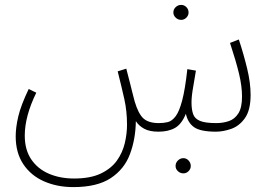

<svg xmlns="http://www.w3.org/2000/svg" viewBox="-20 -532 1117 783"><path d="M279 231Q213 231 159.5 207.5Q106 184 75 137.5Q44 91 44 24Q44 -12 54.5 -57Q65 -102 97 -169L128 -154Q81 -58 81 21Q81 79 107.5 118Q134 157 179.5 176.5Q225 196 282 196Q349 196 391.5 175.5Q434 155 457 122.5Q480 90 489 51.5Q498 13 498 -23Q498 -79 487 -128Q476 -177 460 -241L495 -252Q505 -214 510.5 -192Q516 -170 520 -154Q524 -138 529 -119Q544 -68 565 -49Q586 -30 628 -30Q647 -30 664 -34Q681 -38 696 -57.5Q711 -77 723 -122.5Q735 -168 744 -250L779 -244Q775 -217 768 -178.5Q761 -140 761 -114Q761 -86 767.5 -67Q774 -48 795.5 -39Q817 -30 862 -30Q889 -30 913 -38Q937 -46 952 -69.5Q967 -93 967 -138Q967 -180 955 -230.5Q943 -281 918 -357L954 -371Q974 -310 988 -252Q1002 -194 1002 -145Q1002 -83 979 -50.5Q956 -18 923 -6.5Q890 5 861 5Q798 5 772 -13Q746 -31 738 -68Q721 -26 694 -10.5Q667 5 626 5Q590 5 568 -7Q546 -19 534 -38Q533 35 510 96.5Q487 158 431.5 194.5Q376 231 279 231ZM719 -451Q706 -451 696.5 -460Q687 -469 687 -481Q687 -494 696.5 -503Q706 -512 719 -512Q731 -512 740 -503Q749 -494 749 -481Q749 -469 740 -460Q731 -451 719 -451ZM728 175Q715 175 705.5 166Q696 157 696 145Q696 132 705.5 122.5Q715 113 728 113Q740 113 749 122.5Q758 132 758 145Q758 157 749 166Q740 175 728 175Z"/></svg>

Font: Noto Sans Arabic UI SmCn XLt
Style: Regular
Weight: 200
Width: 4
Designer: Monotype Design Team, Nadine Chahine and Nizar Qandah
Foundry: Monotype Imaging Inc.
Version: Version 2.010; ttfautohint (v1.8.4.7-5d5b)